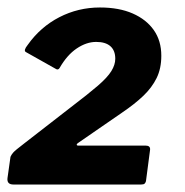

<svg xmlns="http://www.w3.org/2000/svg" viewBox="-23 -877 495 513"><path d="M167 -591Q213 -626 238.5 -648Q264 -670 274.5 -687Q285 -704 285 -720Q285 -742 272 -753.5Q259 -765 234 -765Q208 -765 182 -747.5Q156 -730 136 -695Q132 -689 126 -693L46 -738Q39 -742 51 -757Q85 -805 135.5 -831Q186 -857 244 -857Q295 -857 331.5 -841Q368 -825 388 -796.5Q408 -768 408 -728Q408 -694 395.5 -668.5Q383 -643 360 -621Q337 -599 303 -576L187 -496Q182 -493 182 -490.5Q182 -488 186 -488H366Q379 -488 378 -477L367 -393Q366 -389 363.5 -386.5Q361 -384 354 -384H13Q-5 -384 -3 -401L5 -458Q7 -463 12 -469Q17 -475 42 -494Z"/></svg>

Font: Libre Franklin Thin ExtraBold
Style: Italic
Weight: 800
Italic angle: -8°
Version: Version 2.000